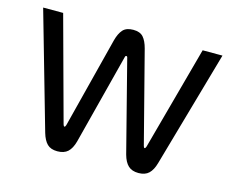

<svg xmlns="http://www.w3.org/2000/svg" viewBox="-97 -817 1160 964"><g transform="rotate(15 483.0 -335.0)"><path d="M356 -64.9Q345.7 -26.9 326.2 -9Q306.6 8.8 272 8.8Q237.8 8.8 219.2 -9.5Q200.7 -27.8 189.9 -64.9L17.1 -669.9H121.1L268.1 -129.9Q271 -120.1 274.9 -120.1Q279.3 -120.1 282.2 -129.9L402.8 -603Q412.6 -640.1 430.2 -659.7Q447.8 -679.2 483.9 -679.2Q519 -679.2 536.1 -659.9Q553.2 -640.6 563 -603L685.1 -129.9Q687.5 -120.1 691.9 -120.1Q695.8 -120.1 699.2 -129.9L846.2 -669.9H949.2L776.9 -64.9Q766.6 -27.8 747.3 -9.5Q728 8.8 693.8 8.8Q659.7 8.8 640.4 -9.3Q621.1 -27.3 610.8 -64.9L490.2 -535.2Q488.8 -543 483.9 -543Q478.5 -543 477.1 -535.2Z"/></g></svg>

Font: LT Wave Text
Style: Regular
Weight: 400
Designer: Daniel Lyons
Version: Version 2.5 (Glyphs App)